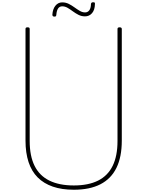

<svg xmlns="http://www.w3.org/2000/svg" viewBox="-20 -1662 1305 1701"><path d="M634 19Q528 19 448 -8.5Q368 -36 314 -90Q260 -144 233 -226Q206 -308 206 -416V-1405Q206 -1413 210 -1416.5Q214 -1420 224 -1420Q235 -1420 239 -1416.5Q243 -1413 243 -1405V-413Q243 -280 286.5 -192.5Q330 -105 417.5 -62Q505 -19 634 -19Q763 -19 849 -62Q935 -105 978 -192.5Q1021 -280 1021 -413V-1405Q1021 -1413 1025.5 -1416.5Q1030 -1420 1040 -1420Q1059 -1420 1059 -1405V-416Q1059 -271 1011.5 -174.5Q964 -78 869.5 -29.5Q775 19 634 19ZM461 -1515Q444 -1515 444 -1532Q447 -1582 471 -1611.5Q495 -1641 531 -1641Q563 -1641 589.5 -1627.5Q616 -1614 640 -1596.5Q664 -1579 687 -1565.5Q710 -1552 734 -1552Q757 -1552 771 -1570.5Q785 -1589 786 -1626Q787 -1642 805 -1642Q816 -1642 819 -1638.5Q822 -1635 821 -1625Q820 -1574 795.5 -1545.5Q771 -1517 733 -1517Q702 -1517 675.5 -1530.5Q649 -1544 625.5 -1561.5Q602 -1579 579 -1592.5Q556 -1606 531 -1606Q508 -1606 495 -1587.5Q482 -1569 479 -1531Q478 -1521 474.5 -1518Q471 -1515 461 -1515Z"/></svg>

Font: Playwrite BE WAL Thin
Style: Regular
Weight: 250
Version: Version 1.002